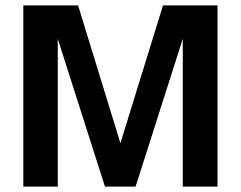

<svg xmlns="http://www.w3.org/2000/svg" viewBox="-20 -688 888 708"><path d="M66 0V-668H268L424 -160L581 -668H782V0H654V-545L480 0H367L193 -545V0Z"/></svg>

Font: Atkinson Hyperlegible Next SemiBold
Style: Regular
Weight: 600
Designer: Elliott Scott, Megan Eiswerth, Linus Boman, Theodore Petrosky, Letters from Sweden
Foundry: Applied Design Works, Letters from Sweden
Version: Version 2.001